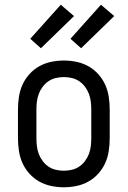

<svg xmlns="http://www.w3.org/2000/svg" viewBox="-20 -784 540 812"><path d="M250 8Q223 8 196.5 2.5Q170 -3 146.5 -16Q123 -29 104.5 -49.5Q86 -70 75 -94.5Q64 -119 60 -146Q56 -173 56 -200V-320Q56 -347 60 -374Q64 -401 75 -425.5Q86 -450 104.5 -470.5Q123 -491 146.5 -504Q170 -517 196.5 -522.5Q223 -528 250 -528Q277 -528 303.5 -522.5Q330 -517 353.5 -504Q377 -491 395.5 -470.5Q414 -450 425 -425.5Q436 -401 440 -374Q444 -347 444 -320V-200Q444 -173 440 -146Q436 -119 425 -94.5Q414 -70 395.5 -49.5Q377 -29 353.5 -16Q330 -3 303.5 2.5Q277 8 250 8ZM250 -62Q267 -62 284 -66Q301 -70 315 -79.5Q329 -89 339.5 -103Q350 -117 356 -133Q362 -149 364 -166Q366 -183 366 -200V-320Q366 -337 364 -354Q362 -371 356 -387Q350 -403 339.5 -417Q329 -431 315 -440.5Q301 -450 284 -454Q267 -458 250 -458Q233 -458 216 -454Q199 -450 185 -440.5Q171 -431 160.5 -417Q150 -403 144 -387Q138 -371 136 -354Q134 -337 134 -320V-200Q134 -183 136 -166Q138 -149 144 -133Q150 -117 160.5 -103Q171 -89 185 -79.5Q199 -70 216 -66Q233 -62 250 -62ZM323 -580 278 -620 407 -764 463 -716ZM153 -580 108 -620 237 -764 293 -716Z"/></svg>

Font: Iosevka
Style: Regular
Weight: 400
Monospace: yes
Designer: Belleve Invis
Foundry: Belleve Invis
Version: Version 33.2.3; ttfautohint (v1.8.4)